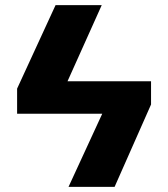

<svg xmlns="http://www.w3.org/2000/svg" viewBox="-20 -731 658 751"><path d="M244.1 -413.1H570.8V-322.3L428.2 0H248L379.9 -286.1H46.9V-384.3L197.3 -710.9H377.9Z"/></svg>

Font: Roboto Black
Style: Regular
Weight: 900
Designer: Google
Version: Version 2.134; 2016